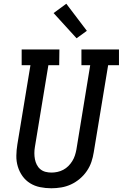

<svg xmlns="http://www.w3.org/2000/svg" viewBox="-20 -1000 657 1028"><path d="M255 8Q224 8 194.5 2Q165 -4 141 -19Q117 -34 100.5 -57Q84 -80 75.5 -108Q67 -136 67.5 -166.5Q68 -197 73 -227L143 -651H96V-735H298L297 -651H239L167 -214Q164 -197 164 -180Q164 -163 167 -147.5Q170 -132 177 -118Q184 -104 196 -94Q208 -84 223.5 -80Q239 -76 256 -76Q271 -76 287.5 -79.5Q304 -83 319 -91Q334 -99 346 -111Q358 -123 367 -137.5Q376 -152 381 -167.5Q386 -183 389 -199L463 -651H416V-735H617V-651H559L482 -185Q478 -159 469.5 -133.5Q461 -108 445 -84.5Q429 -61 407 -42.5Q385 -24 360 -12.5Q335 -1 308 3.5Q281 8 255 8ZM390 -795 267 -930 335 -980 445 -835Z"/></svg>

Font: Iosevka Etoile Medium
Style: Italic
Weight: 500
Italic angle: -9°
Designer: Belleve Invis
Foundry: Belleve Invis
Version: Version 22.1.2; ttfautohint (v1.8.4)